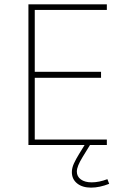

<svg xmlns="http://www.w3.org/2000/svg" viewBox="-20 -670 554 887"><path d="M473.6 -25.4H140.6V-310.5H446.8V-338.4H140.6V-624H473.6V-649.9H111.3V0H473.6ZM476.1 157.7Q437.5 172.4 403.3 172.4Q372.1 172.4 353.5 158.9Q335 145.5 335 122.6Q335 109.9 341.6 93.8Q348.1 77.6 361.8 55.2L396 -0.5L395 -1.5L371.1 -6.8V-0.5L344.7 42.5Q331.1 64.5 321.5 85.2Q312 106 312 125Q312 157.7 336.2 177.2Q360.4 196.8 400.9 196.8Q439.5 196.8 484.4 179.2Z"/></svg>

Font: Estedad VF
Style: Regular
Weight: 100
Designer: Amin Abedi
Version: Version 7.3